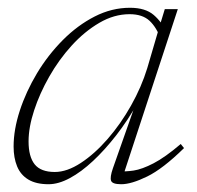

<svg xmlns="http://www.w3.org/2000/svg" viewBox="-20 -464 508 494"><path d="M270.5 -31 330 -200H334.5Q309 -154.5 279.5 -116.5Q250 -78.5 219.5 -50Q189 -21.5 159.8 -5.8Q130.5 10 105 10Q73 10 53 -2Q33 -14 24 -36Q15 -58 15 -87Q15 -130.5 31 -179.5Q47 -228.5 75.2 -275.5Q103.5 -322.5 141.5 -360.8Q179.5 -399 223.5 -421.5Q267.5 -444 314.5 -444Q354 -444 375.5 -425.5Q397 -407 411 -377L394 -362.5Q383 -393.5 364.8 -410.5Q346.5 -427.5 313.5 -427.5Q273.5 -427.5 235.5 -405.2Q197.5 -383 164.5 -346.8Q131.5 -310.5 106.8 -267Q82 -223.5 67.8 -180Q53.5 -136.5 53.5 -100Q53.5 -61 69.2 -41.2Q85 -21.5 121 -21.5Q152.5 -21.5 188 -44.8Q223.5 -68 257 -106.5Q290.5 -145 317.2 -192.5Q344 -240 359 -289L389.5 -393L404 -440.5H437.5L296.5 -11L285 -23.5Q302 -22 323.8 -25.2Q345.5 -28.5 375 -43.8Q404.5 -59 445 -93.5L453.5 -83Q399 -29.5 358.5 -9.8Q318 10 292 10Q269 10 265.8 1Q262.5 -8 270.5 -31Z"/></svg>

Font: Newsreader 16pt 16pt ExtraLight
Style: Italic
Weight: 250
Italic angle: -17°
Version: Version 1.003